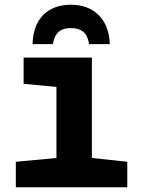

<svg xmlns="http://www.w3.org/2000/svg" viewBox="-20 -793 603 813"><path d="M280 -773C182 -773 120 -713 118 -606H204C212 -658 240 -674 280 -674C321 -674 350 -658 357 -606H445C442 -710 379 -773 280 -773ZM47 0H519V-108L369 -124V-549H80V-438L219 -425V-124L47 -108Z"/></svg>

Font: Noto Sans Mono SemiCondensed ExtraBold
Style: Regular
Weight: 800
Width: 4
Designer: Monotype Design Team
Foundry: Monotype Imaging Inc.
Version: Version 2.014